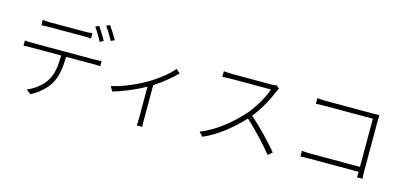

<svg xmlns="http://www.w3.org/2000/svg" viewBox="-76 -1361 4082 1949"><g transform="rotate(15 1965.0 -386.0)"><path d="M850 -826C879 -787 911 -733 934 -689L973 -707C951 -745 914 -805 887 -843ZM866 -669C845 -711 807 -769 783 -806L745 -789C772 -751 808 -691 827 -651ZM651 -664C676 -664 708 -664 735 -661V-717C708 -713 676 -712 651 -712H293C262 -712 240 -714 213 -717V-661C236 -663 264 -664 295 -664ZM174 -464C143 -464 119 -465 92 -468V-413C119 -416 143 -416 174 -416H487C484 -315 479 -227 432 -151C393 -83 320 -27 239 8L287 44C371 1 444 -67 481 -132C524 -209 536 -304 539 -416H828C851 -416 878 -415 898 -414V-468C875 -465 849 -464 828 -464Z M1654 -588C1606 -527 1494 -439 1397 -384C1311 -336 1180 -274 1053 -247L1082 -197C1209 -234 1335 -292 1415 -337V-3C1415 24 1414 59 1411 71H1470C1467 59 1467 24 1467 -3V-368C1557 -424 1647 -501 1695 -551Z M2677 -690C2664 -686 2645 -684 2619 -684H2214C2182 -684 2131 -689 2123 -689V-630C2128 -630 2182 -634 2214 -634H2633C2606 -545 2526 -413 2457 -336C2348 -216 2205 -97 2044 -33L2084 10C2241 -59 2372 -169 2484 -289C2587 -196 2703 -69 2773 17L2816 -21C2747 -104 2628 -233 2517 -327C2589 -415 2658 -541 2692 -631C2695 -640 2705 -657 2710 -664Z M3765 1C3764 -6 3762 -47 3762 -83V-599C3762 -618 3763 -646 3764 -667C3741 -666 3720 -666 3697 -666H3212C3181 -666 3142 -668 3111 -671V-612C3132 -613 3178 -615 3213 -615H3709V-109H3201C3161 -109 3119 -111 3098 -114V-54C3121 -57 3159 -57 3202 -57H3709C3709 -29 3708 -6 3707 1Z"/></g></svg>

Font: Spoqa Han Sans Neo Light
Style: Regular
Weight: 300
Designer: [Spoqa Han Sans Neo] Dong-huui Kim ___ Younghwa Kang ___ Yujin Lee ___ [Noto Sans] Ryoko NISHIZUKA ____ (kana & ideograp
Foundry: Spoqa (http://www.spoqa-han-sans.com)
Version: Version 1.100;hotconv 1.0.109;makeotfexe 2.5.65596